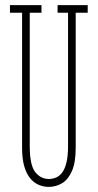

<svg xmlns="http://www.w3.org/2000/svg" viewBox="-20 -720 382 752"><path d="M171 12Q151 12 132.2 4.2Q113.5 -3.5 98.8 -21Q84 -38.5 75.2 -68Q66.5 -97.5 66.5 -141V-670H19V-700H142.5V-670H96.5V-148Q96.5 -73 118 -46Q139.5 -19 171 -19Q187 -19 200.8 -25.2Q214.5 -31.5 224.8 -46Q235 -60.5 240.8 -85.5Q246.5 -110.5 246.5 -148V-670H205.5V-700H323.5V-670H276.5V-141Q276.5 -83 261.5 -49.5Q246.5 -16 222.5 -2Q198.5 12 171 12Z"/></svg>

Font: Imbue Thin 10pt Thin
Style: Regular
Weight: 250
Version: Version 1.102